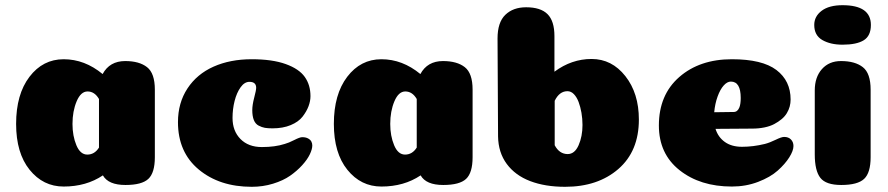

<svg xmlns="http://www.w3.org/2000/svg" viewBox="-20 -712 3416 739"><path d="M225 6Q146 6 94 -58.5Q42 -123 42 -235Q42 -349 93.5 -416.5Q145 -484 225 -484Q306 -484 375 -427Q402 -477 462 -477Q516 -477 546 -453.5Q576 -430 576 -367V-107Q576 -47 551 -23.5Q526 0 463 0Q397 0 376 -37Q312 6 225 6ZM361 -331Q344 -360 317 -360Q291 -360 275 -322Q259 -284 259 -235Q259 -189 274 -153Q289 -117 316 -117Q344 -117 361 -144Z M966 -374Q966 -397 940 -397Q921 -397 906 -376Q891 -355 883 -323.5Q875 -292 875 -258Q875 -208 905.5 -177Q936 -146 988 -146Q1039 -146 1076 -158Q1091 -162 1112.5 -173Q1134 -184 1143 -184Q1157 -184 1166 -179Q1175 -174 1178.5 -167Q1182 -160 1182 -152Q1182 -138 1172.5 -118Q1163 -98 1143 -76Q1123 -54 1096.5 -35.5Q1070 -17 1031 -5Q992 7 949 7Q825 7 745 -59.5Q665 -126 665 -242Q665 -316 701.5 -371.5Q738 -427 802 -455.5Q866 -484 949 -484Q1028 -484 1079.5 -465.5Q1131 -447 1153 -416Q1175 -385 1175 -342Q1175 -323 1167.5 -303Q1160 -283 1144.5 -263Q1129 -243 1099 -230.5Q1069 -218 1029 -218Q1011 -218 999.5 -220Q988 -222 975.5 -228.5Q963 -235 957 -250Q951 -265 951 -288Q951 -308 958.5 -336.5Q966 -365 966 -374Z M1448 6Q1369 6 1317 -58.5Q1265 -123 1265 -235Q1265 -349 1316.5 -416.5Q1368 -484 1448 -484Q1529 -484 1598 -427Q1625 -477 1685 -477Q1739 -477 1769 -453.5Q1799 -430 1799 -367V-107Q1799 -47 1774 -23.5Q1749 0 1686 0Q1620 0 1599 -37Q1535 6 1448 6ZM1584 -331Q1567 -360 1540 -360Q1514 -360 1498 -322Q1482 -284 1482 -235Q1482 -189 1497 -153Q1512 -117 1539 -117Q1567 -117 1584 -144Z M2114 -436Q2180 -485 2257 -485Q2335 -485 2387 -419Q2439 -353 2439 -252Q2439 -130 2360 -61.5Q2281 7 2155 7Q2078 7 2020.5 -15Q1963 -37 1930.5 -81Q1898 -125 1897 -187L1895 -564Q1895 -626 1925 -655Q1955 -684 2005 -684Q2061 -684 2087.5 -657.5Q2114 -631 2114 -573ZM2115 -153Q2133 -119 2165 -119Q2192 -119 2207 -153Q2222 -187 2222 -231Q2222 -255 2218 -278Q2214 -301 2207 -319.5Q2200 -338 2189 -349.5Q2178 -361 2164 -361Q2133 -361 2115 -324Q2115 -311 2115 -249.5Q2115 -188 2115 -153Z M2797 6Q2675 6 2595.5 -57Q2516 -120 2516 -229Q2516 -347 2594.5 -415.5Q2673 -484 2797 -484Q2914 -484 2968.5 -442.5Q3023 -401 3023 -329Q3023 -315 3019.5 -302Q3016 -289 3008.5 -276.5Q3001 -264 2988.5 -253.5Q2976 -243 2960 -234.5Q2944 -226 2922 -221.5Q2900 -217 2875 -217L2734 -216Q2744 -184 2770 -165.5Q2796 -147 2836 -147Q2879 -147 2924 -158Q2943 -163 2965.5 -174Q2988 -185 2998 -185Q3015 -185 3024.5 -175Q3034 -165 3034 -150Q3034 -132 3018 -106.5Q3002 -81 2973.5 -55.5Q2945 -30 2898 -12Q2851 6 2797 6ZM2729 -280Q2798 -281 2804 -281Q2819 -281 2826 -299Q2831 -312 2831 -335Q2831 -398 2793 -398Q2779 -398 2765.5 -383Q2752 -368 2742 -340.5Q2732 -313 2729 -280Z M3114 -616Q3114 -649 3142.5 -670.5Q3171 -692 3223 -692Q3332 -692 3332 -616Q3332 -574 3304.5 -557Q3277 -540 3223 -540Q3176 -540 3145 -558Q3114 -576 3114 -616ZM3331 -107Q3331 -47 3306 -23.5Q3281 0 3218 0Q3159 0 3137.5 -27.5Q3116 -55 3116 -118V-364Q3116 -415 3143.5 -446Q3171 -477 3217 -477Q3271 -477 3301 -453.5Q3331 -430 3331 -367Z"/></svg>

Font: Coiny
Style: Regular
Weight: 400
Version: Version 001.001